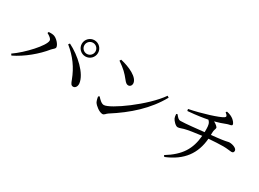

<svg xmlns="http://www.w3.org/2000/svg" viewBox="-36 -1504 3072 2281"><g transform="rotate(30 1500.0 -363.5)"><path d="M701 -620C701 -559 751 -509 812 -509C874 -509 923 -559 923 -620C923 -681 874 -731 812 -731C751 -731 701 -681 701 -620ZM736 -620C736 -662 770 -696 812 -696C854 -696 888 -662 888 -620C888 -578 854 -544 812 -544C770 -544 736 -578 736 -620ZM284 -526C314 -511 352 -485 352 -460C352 -390 170 -193 33 -98L47 -79C188 -147 328 -265 417 -376C437 -399 461 -410 461 -431C461 -465 404 -532 355 -541C332 -546 307 -544 290 -543ZM866 -125C894 -125 915 -154 912 -194C899 -322 729 -476 578 -551L564 -532C683 -436 760 -328 812 -191C828 -148 837 -125 866 -125Z M1201 -689 1189 -669C1280 -607 1314 -571 1362 -511C1387 -479 1403 -466 1424 -466C1449 -466 1467 -485 1467 -512C1467 -597 1322 -662 1201 -689ZM1893 -594C1750 -386 1377 -119 1291 -119C1258 -119 1225 -153 1197 -184L1182 -174C1183 -154 1192 -120 1202 -101C1223 -68 1286 -18 1330 -18C1354 -18 1366 -45 1389 -59C1611 -200 1796 -365 1915 -580Z M2089 -458C2090 -433 2094 -414 2099 -402C2111 -375 2154 -329 2181 -329C2207 -329 2229 -342 2257 -349C2294 -360 2408 -378 2487 -387C2471 -199 2395 -77 2208 38L2222 56C2445 -35 2551 -184 2568 -394C2636 -400 2722 -404 2768 -404C2820 -404 2862 -395 2880 -395C2902 -395 2912 -405 2912 -426C2912 -458 2854 -481 2808 -481C2790 -481 2781 -474 2718 -465C2687 -460 2630 -454 2571 -448V-475C2571 -521 2585 -529 2585 -551C2585 -564 2556 -589 2523 -606C2575 -619 2621 -635 2675 -656C2699 -665 2735 -663 2735 -682C2735 -702 2710 -729 2691 -744C2671 -759 2644 -774 2599 -783L2587 -770C2625 -739 2626 -725 2608 -712C2561 -679 2350 -612 2181 -579L2186 -554C2317 -565 2399 -579 2454 -590C2484 -564 2489 -534 2490 -484V-439C2407 -430 2240 -411 2174 -411C2147 -411 2129 -432 2105 -463Z"/></g></svg>

Font: Noto Serif KR Medium
Style: Regular
Weight: 500
Designer: Ryoko NISHIZUKA 西塚涼子 (kana & ideographs); Frank Grießhammer (Latin, Greek & Cyrillic); Wenlong ZHANG 张文龙 (bopomofo); San
Foundry: Adobe
Version: Version 2.001;hotconv 1.1.0;makeotfexe 2.6.0